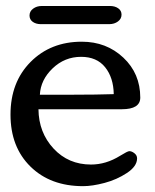

<svg xmlns="http://www.w3.org/2000/svg" viewBox="-20 -618 526 651"><path d="M80.1 -565.4Q80.1 -579.6 92.3 -588.6Q104.5 -597.7 121.6 -597.7H353Q369.6 -597.7 380.9 -589.8Q392.1 -582 392.1 -568.4Q392.1 -554.2 379.9 -545.2Q367.7 -536.1 350.1 -536.1H118.7Q102.1 -536.1 91.1 -543.9Q80.1 -551.8 80.1 -565.4ZM257.3 -476.6Q340.8 -476.6 398.2 -422.6Q455.6 -368.7 455.6 -287.1Q455.6 -247.6 393.1 -247.6H110.4Q111.3 -168.5 161.6 -114.3Q211.9 -60.1 288.6 -60.1Q339.4 -60.1 387.2 -89.8Q412.6 -105.5 418.5 -105.5Q426.8 -105.5 435.8 -98.4Q444.8 -91.3 444.8 -81.1Q444.8 -54.2 410.4 -31.5Q376 -8.8 334.5 2.2Q293 13.2 261.7 13.2Q150.9 13.2 83.3 -53.2Q15.6 -119.6 15.6 -229.5Q15.6 -339.4 83.7 -408Q151.9 -476.6 257.3 -476.6ZM365.7 -298.8Q364.7 -355 336.4 -390.1Q308.1 -425.3 254.9 -425.3Q199.2 -425.3 158.4 -386.2Q117.7 -347.2 115.2 -296.9H229.5Q305.7 -296.9 365.7 -298.8Z"/></svg>

Font: Corben
Style: Regular
Weight: 400
Designer: vernon adams
Foundry: vernon adams
Version: Version 1.100